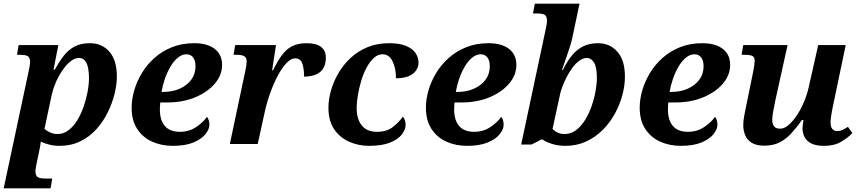

<svg xmlns="http://www.w3.org/2000/svg" viewBox="-50 -780 4653 1040"><path d="M106 -398Q109 -411 111 -424Q113 -437 113 -441Q113 -468 101 -475.5Q89 -483 60 -483H42L51 -536H266L240 -403H247Q270 -445 295 -477.5Q320 -510 354 -528Q388 -546 437 -546Q503 -546 543 -499.5Q583 -453 583 -365Q583 -322 570.5 -271.5Q558 -221 533.5 -171Q509 -121 472 -80Q435 -39 385 -14.5Q335 10 273 10Q243 10 217 3.5Q191 -3 171 -13Q170 -5 168 9Q166 23 163 35L149 102Q146 115 144 128Q142 141 142 145Q142 172 154.5 179.5Q167 187 195 187H233L224 240H-30ZM262 -54Q294 -54 321 -74.5Q348 -95 368.5 -128.5Q389 -162 403 -202.5Q417 -243 424.5 -283.5Q432 -324 432 -358Q432 -385 427.5 -410Q423 -435 411 -450.5Q399 -466 378 -466Q358 -466 338.5 -452.5Q319 -439 301.5 -417Q284 -395 269 -368Q254 -341 244 -313Q234 -285 229 -261L191 -82Q200 -73 219.5 -63.5Q239 -54 262 -54Z M885.9 10Q825 10 774.5 -12.5Q724 -35 693.5 -81Q663 -127 663 -197.3Q663 -241.5 677 -290.3Q691 -339 718.5 -384.5Q746 -430 787 -466.5Q828 -503 882 -524.5Q936 -546 1001.9 -546Q1073.5 -546 1113.2 -515.1Q1153 -484.3 1153 -428.1Q1153 -374 1114.5 -328Q1076 -282 1008.7 -253.5Q941.3 -225 855 -225H818.1Q817.1 -214.7 816.5 -204.8Q816 -195 816 -187Q816 -129 843 -97.5Q870 -66 924.9 -66Q973.7 -66 1011.9 -91.5Q1050 -117 1071 -147Q1084 -131 1084 -104Q1084 -80 1063 -53.5Q1042 -27 998.4 -8.5Q954.7 10 885.9 10ZM833.6 -282Q884 -282 923.5 -299.6Q963 -317.2 986 -348.3Q1009 -379.5 1009 -421Q1009 -452 996 -469Q983 -486 959.5 -486Q936 -486 913.8 -468Q891.6 -450 873.8 -420Q856 -390 843.5 -354Q831 -318 825 -282Z M1280 -402Q1282 -410 1284 -424Q1286 -438 1286 -448Q1286 -467 1274 -475Q1262 -483 1233 -483H1215L1224 -536H1445L1424 -399H1429Q1452 -447 1476 -480Q1500 -513 1531.5 -529.5Q1563 -546 1610 -546Q1663 -546 1689 -526Q1715 -506 1715 -468Q1715 -416 1684.5 -390.5Q1654 -365 1597 -365Q1597 -411 1587 -437.5Q1577 -464 1548 -464Q1527 -464 1503 -439.5Q1479 -415 1456.5 -373.5Q1434 -332 1415 -280Q1396 -228 1384 -173L1346 0H1195Z M1950 10Q1889.9 10 1839.5 -13Q1789.1 -36 1759 -81.5Q1729 -127 1729 -197Q1729 -241 1742.7 -289.5Q1756.5 -338 1782.9 -383.5Q1809.3 -429 1848.9 -466Q1888.5 -503 1940.8 -524.5Q1993 -546 2058 -546Q2114 -546 2149 -531.5Q2184 -517 2200.5 -493Q2217 -469 2217 -440Q2217 -420 2205 -400.5Q2193 -381 2166 -368.5Q2139 -356 2095 -356Q2095 -409 2076.5 -447.5Q2058 -486 2022 -486Q1996.3 -486 1974.5 -465.8Q1952.8 -445.6 1935.5 -413.3Q1918.2 -380.9 1906.5 -341.9Q1894.9 -303 1888.4 -264.5Q1882 -226 1882 -195.3Q1882 -134 1910 -100Q1938 -66 1992 -66Q2045 -66 2078 -92Q2111 -118 2132 -148Q2138 -142 2142.5 -130.5Q2147 -119 2147 -104Q2147 -78 2126.5 -51.5Q2106 -25 2062.4 -7.5Q2018.8 10 1950 10Z M2479.9 10Q2419 10 2368.5 -12.5Q2318 -35 2287.5 -81Q2257 -127 2257 -197.3Q2257 -241.5 2271 -290.3Q2285 -339 2312.5 -384.5Q2340 -430 2381 -466.5Q2422 -503 2476 -524.5Q2530 -546 2595.9 -546Q2667.5 -546 2707.2 -515.1Q2747 -484.3 2747 -428.1Q2747 -374 2708.5 -328Q2670 -282 2602.7 -253.5Q2535.3 -225 2449 -225H2412.1Q2411.1 -214.7 2410.5 -204.8Q2410 -195 2410 -187Q2410 -129 2437 -97.5Q2464 -66 2518.9 -66Q2567.7 -66 2605.9 -91.5Q2644 -117 2665 -147Q2678 -131 2678 -104Q2678 -80 2657 -53.5Q2636 -27 2592.4 -8.5Q2548.7 10 2479.9 10ZM2427.6 -282Q2478 -282 2517.5 -299.6Q2557 -317.2 2580 -348.3Q2603 -379.5 2603 -421Q2603 -452 2590 -469Q2577 -486 2553.5 -486Q2530 -486 2507.8 -468Q2485.6 -450 2467.8 -420Q2450 -390 2437.5 -354Q2425 -318 2419 -282Z M3013 10Q2972 10 2938.5 -1Q2905 -12 2886 -26L2829 3H2773L2906 -622Q2909 -635 2911 -648Q2913 -661.1 2913 -664.7Q2913 -691.7 2901 -699.3Q2889 -707 2860 -707H2837L2847 -760H3089L3049 -570Q3046 -556 3038.5 -532Q3031 -508 3022 -482Q3013 -456 3005.5 -434Q2998 -412 2994 -401H2999Q3023 -450 3050 -482Q3077 -514 3111 -530Q3145 -546 3189.3 -546Q3253 -546 3294 -500Q3335 -454 3335 -365Q3335 -316 3321 -264Q3306.9 -212 3279.9 -163Q3252.9 -114 3213.4 -75Q3174 -36 3123.8 -13Q3073.5 10 3013 10ZM3008 -54Q3043 -54 3071 -75.5Q3099 -97 3120 -131.5Q3141 -166.1 3155 -206.5Q3169 -247 3176 -286.8Q3183 -326.5 3183 -358Q3183 -417.1 3167.4 -441.5Q3151.8 -466 3129.9 -466Q3108 -466 3087.6 -451Q3067.1 -436 3049.7 -411.8Q3032.2 -387.7 3018.6 -360.9Q3005 -334 2996 -310Q2987 -286 2984 -271L2943 -82Q2953.8 -69.6 2970.5 -61.8Q2987.2 -54 3008 -54Z M3637.9 10Q3577 10 3526.5 -12.5Q3476 -35 3445.5 -81Q3415 -127 3415 -197.3Q3415 -241.5 3429 -290.3Q3443 -339 3470.5 -384.5Q3498 -430 3539 -466.5Q3580 -503 3634 -524.5Q3688 -546 3753.9 -546Q3825.5 -546 3865.2 -515.1Q3905 -484.3 3905 -428.1Q3905 -374 3866.5 -328Q3828 -282 3760.7 -253.5Q3693.3 -225 3607 -225H3570.1Q3569.1 -214.7 3568.5 -204.8Q3568 -195 3568 -187Q3568 -129 3595 -97.5Q3622 -66 3676.9 -66Q3725.7 -66 3763.9 -91.5Q3802 -117 3823 -147Q3836 -131 3836 -104Q3836 -80 3815 -53.5Q3794 -27 3750.4 -8.5Q3706.7 10 3637.9 10ZM3585.6 -282Q3636 -282 3675.5 -299.6Q3715 -317.2 3738 -348.3Q3761 -379.5 3761 -421Q3761 -452 3748 -469Q3735 -486 3711.5 -486Q3688 -486 3665.8 -468Q3643.6 -450 3625.8 -420Q3608 -390 3595.5 -354Q3583 -318 3577 -282Z M4414 10Q4370 10 4344.5 -3Q4319 -16 4308 -37.5Q4297 -59 4297 -86Q4297 -94 4299 -108.5Q4301 -123 4302 -130H4294Q4265 -89 4236 -57.5Q4207 -26 4172.5 -8.5Q4138 9 4090 9Q4047 9 4022 -6.5Q3997 -22 3986.5 -47.5Q3976 -73 3976 -102Q3976 -127 3982 -157Q3988 -187 3993 -212L4029 -388Q4033 -408 4035.5 -425Q4038 -442 4038 -450Q4038 -470 4026 -476.5Q4014 -483 3985 -483H3967L3976 -536H4216L4150 -237Q4145 -213 4139 -181.5Q4133 -150 4133 -131Q4133 -109 4142.5 -96Q4152 -83 4176 -83Q4198 -83 4221 -102.5Q4244 -122 4265.5 -154Q4287 -186 4303.5 -224.5Q4320 -263 4329 -301L4382 -536H4531L4463 -211Q4459 -193 4456 -176.5Q4453 -160 4451 -144.5Q4449 -129 4449 -115Q4449 -93 4458.5 -81.5Q4468 -70 4484 -70Q4500 -70 4513 -76Q4526 -82 4543 -93L4567 -59Q4543 -34 4506 -12Q4469 10 4414 10Z"/></svg>

Font: Noto Serif
Style: Italic
Weight: 400
Italic angle: -12°
Designer: Monotype Design Team
Foundry: Monotype Imaging Inc.
Version: Version 2.013